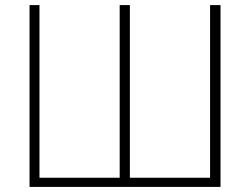

<svg xmlns="http://www.w3.org/2000/svg" viewBox="-20 -734 981 754"><path d="M846 0H96V-714H135V-36H450V-714H490V-36H805V-714H846Z"/></svg>

Font: Noto Sans Disp ExtLt
Style: Regular
Weight: 200
Designer: Monotype Design Team
Foundry: Monotype Imaging Inc.
Version: Version 2.000;GOOG;noto-source:20170915:90ef993387c0